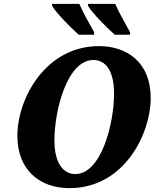

<svg xmlns="http://www.w3.org/2000/svg" viewBox="-20 -964 816 995"><path d="M575 -784H654V-797C629 -843 596 -899 577 -944H436V-934C456 -899 533 -820 575 -784ZM388 -784H468V-797C442 -843 410 -899 391 -944H250V-934C269 -899 347 -820 388 -784ZM340 11C624 11 761 -271 761 -456C761 -642 637 -725 493 -725C216 -725 70 -453 70 -260C70 -83 186 11 340 11ZM370 -62C310 -62 262 -115 262 -237C262 -389 327 -653 464 -653C527 -653 571 -599 571 -478C571 -326 506 -62 370 -62Z"/></svg>

Font: Noto Serif SemiCondensed Black
Style: Italic
Weight: 900
Width: 4
Italic angle: -12°
Designer: Monotype Design Team
Foundry: Monotype Imaging Inc.
Version: Version 2.014